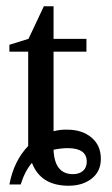

<svg xmlns="http://www.w3.org/2000/svg" viewBox="-20 -583 356 613"><path d="M302 -76Q302 -36 273 -13Q244 10 199 10Q110 10 82 -63Q60 -38 46 6H10Q24 -69 70 -117V-418H10V-440L71 -459L120 -563H151V-459H256V-418H151V-164Q174 -170 195 -169Q242 -169 272 -144Q302 -119 302 -76ZM213 -27Q233 -27 245 -37.5Q257 -48 257 -67Q257 -110 196 -110Q176 -110 151 -105Q154 -27 213 -27Z"/></svg>

Font: Libra Serif Modern
Style: Regular
Weight: 400
Designer: Stefan Peev, Context Ltd
Foundry: Stefan Peev, Context Ltd
Version: Version 1.000